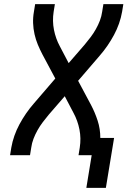

<svg xmlns="http://www.w3.org/2000/svg" viewBox="-20 -755 640 934"><path d="M495 159H400L426 0H362L368 -37Q375 -82 366.5 -125Q358 -168 338 -205L295 -287L217 -197Q202 -179 188 -160.5Q174 -142 162.5 -121.5Q151 -101 143 -80Q135 -59 132 -37L126 0H29L35 -37Q40 -66 50 -94.5Q60 -123 74.5 -150Q89 -177 106.5 -202.5Q124 -228 145 -252L249 -373L186 -491Q174 -514 164 -538Q154 -562 148 -588.5Q142 -615 141 -642.5Q140 -670 145 -698L151 -735H247L241 -698Q234 -653 242.5 -610Q251 -567 271 -530L314 -448L392 -538Q407 -556 421 -574.5Q435 -593 446.5 -613.5Q458 -634 466 -655Q474 -676 477 -698L483 -735H580L574 -698Q569 -669 559 -640.5Q549 -612 534.5 -585Q520 -558 502.5 -532.5Q485 -507 464 -483L360 -362L423 -244Q442 -208 455 -168Q468 -128 468 -84H535Z"/></svg>

Font: Iosevka Curly MdExObl
Style: Regular
Weight: 500
Width: 7
Italic angle: -9°
Monospace: yes
Designer: Belleve Invis
Foundry: Belleve Invis
Version: Version 11.1.0; ttfautohint (v1.8.3)